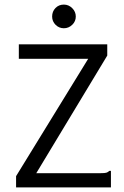

<svg xmlns="http://www.w3.org/2000/svg" viewBox="-20 -816 540 836"><path d="M50 -49 364 -560H62V-623H447V-574L138 -62H419Q436 -62 443 -64Q450 -66 456 -72H463V0H50ZM258 -693Q237 -693 222 -708Q207 -723 207 -744Q207 -766 221.5 -781Q236 -796 258 -796Q279 -796 294.5 -780.5Q310 -765 310 -744Q310 -723 294.5 -708Q279 -693 258 -693Z"/></svg>

Font: Inconsolata Nerd Font Mono
Style: Regular
Weight: 400
Monospace: yes
Designer: Raph Levien, Cyreal, Brenton Simpson
Foundry: Raph Levien, Cyreal, Google
Version: Version 3.000; ttfautohint (v1.8.3);Nerd Fonts 3.0.2